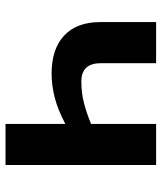

<svg xmlns="http://www.w3.org/2000/svg" viewBox="35 -621 586 696"><g transform="rotate(90 328.0 -273.0)"><path d="M209 -545.9V-346.2Q209 -274.9 274.9 -274.9Q317.9 -274.9 354.7 -284.7Q391.6 -294.4 429.2 -310.1V-545.9H578.1V0H429.2V-216.8Q377.4 -189.5 333 -178.2Q288.6 -167 247.1 -167Q157.7 -167 108.9 -212.6Q60.1 -258.3 60.1 -342.8V-545.9Z"/></g></svg>

Font: Zoram GWebM
Style: Bold
Weight: 700
Foundry: Ascender Corporation
Version: Version 1.000